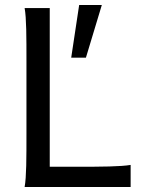

<svg xmlns="http://www.w3.org/2000/svg" viewBox="-20 -745 567 765"><path d="M178.2 -80.6V-712.9H78.1C85.4 -673.8 85.4 -596.7 85.4 -500.5V-212.4C85.4 -116.2 85.4 -39.1 78.1 0H500.5V-87.9C461.4 -81.1 383.8 -80.6 287.6 -80.6ZM295.4 -725.1 263.7 -515.1H322.3L385.7 -725.1Z"/></svg>

Font: Andika
Style: Regular
Weight: 400
Designer: Victor Gaultney, Annie Olsen, Julie Remington, Don Collingsworth, Eric Hays
Foundry: SIL International
Version: Version 1.000